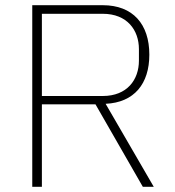

<svg xmlns="http://www.w3.org/2000/svg" viewBox="-20 -718 672 738"><path d="M141 -317H347L529 0H571L386 -319C496 -324 554 -396 554 -508C554 -625 491 -698 375 -698H104V0H141ZM141 -349V-665H375C469 -665 514 -602 514 -529V-485C514 -412 469 -349 375 -349Z"/></svg>

Font: IBM Plex Thai ExtraLight
Style: Regular
Weight: 200
Designer: Mike Abbink, Paul van der Laan, Pieter van Rosmalen, Ben Mitchell, Mark Frömberg
Foundry: Bold Monday
Version: Version 1.0